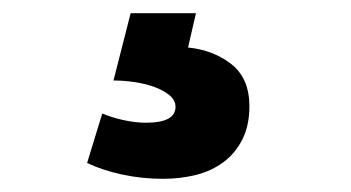

<svg xmlns="http://www.w3.org/2000/svg" viewBox="-20 -35 532 291"><path d="M277 -15 265 37Q304 41 331 62.5Q358 84 358 126Q358 155 347.5 176Q337 197 319 210.5Q301 224 277.5 230Q254 236 227 236Q195 236 165 229.5Q135 223 112 212L135 137Q149 143 167 147Q185 151 201 151Q246 151 246 127Q246 117 237 109.5Q228 102 214.5 97Q201 92 184.5 89.5Q168 87 152 87L178 -15Z"/></svg>

Font: Amaranth
Style: Bold
Weight: 700
Designer: Gesine Todt
Foundry: Gesine Todt
Version: Version 1.001